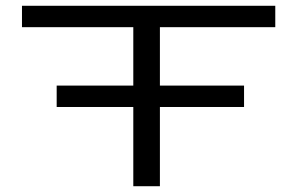

<svg xmlns="http://www.w3.org/2000/svg" viewBox="-20 -644 1040 664"><path d="M176 -274V-348H441V-550H56V-624H932V-550H533V-348H824V-274H533V0H441V-274Z"/></svg>

Font: Inconsolata UltraExpanded Thin
Style: Regular
Weight: 100
Width: 9
Monospace: yes
Designer: Raph Levien, Cyreal, Brenton Simpson
Foundry: Raph Levien, Cyreal, Google
Version: Version 3.100; ttfautohint (v1.8.4.7-5d5b)